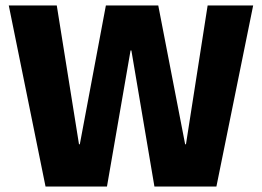

<svg xmlns="http://www.w3.org/2000/svg" viewBox="-20 -680 955 700"><path d="M146 0 12 -660H187L268 -154H271L366 -660H557L655 -154H658L737 -660H903L769 0H543L459 -496H456L370 0Z"/></svg>

Font: Bricolage Grotesque 48pt ExtraBold
Style: Regular
Weight: 800
Designer: Mathieu Triay
Foundry: Atelier Triay
Version: Version 1.000; ttfautohint (v1.8.4.7-5d5b);gftools[0.9.32]